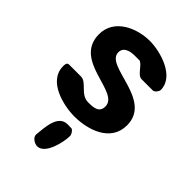

<svg xmlns="http://www.w3.org/2000/svg" viewBox="-229 -630 972 972"><g transform="rotate(45 257.0 -143.5)"><path d="M180 207C178 230 208 247 226 247C283 247 307 134 307 93C307 81 297 66 287 60C282 60 261 59 257 59C189 59 186 149 180 207ZM32 -133C32 -26 174 7 253 7C349 7 473 -32 473 -150C473 -334 180 -282 180 -380C180 -421 224 -427 253 -427H287C314 -414 331 -367 360 -367H440C452 -367 467 -386 467 -397C467 -495 328 -534 253 -534C160 -534 46 -485 46 -376C46 -187 328 -244 328 -140C328 -94 287 -93 251 -93C195 -93 175 -160 133 -160H47C32 -160 32 -141 32 -133Z"/></g></svg>

Font: Asimov Print
Style: C
Weight: 500
Designer: Google
Version: Version 2.000980: 2014